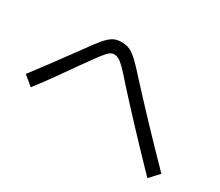

<svg xmlns="http://www.w3.org/2000/svg" viewBox="-100 -834 1139 995"><g transform="rotate(30 469.0 -337.0)"><path d="M506.8 -431.6Q467.8 -476.6 446.3 -498Q424.8 -519.5 410.6 -527.3Q396.5 -535.2 382.8 -535.2Q369.1 -535.2 356.9 -526.4Q344.7 -517.6 325.7 -493.2Q306.6 -468.8 268.6 -415Q262.7 -406.2 255.9 -397.5Q204.1 -324.2 171.4 -277.8Q138.7 -231.4 91.8 -170.9L35.2 -217.8Q107.4 -312.5 218.8 -464.8Q263.7 -528.3 288.6 -557.6Q313.5 -586.9 334 -598.1Q354.5 -609.4 382.8 -609.4Q410.2 -609.4 431.2 -600.6Q452.1 -591.8 479.5 -566.4Q506.8 -541 554.7 -487.3Q710.9 -316.4 902.3 -121.1L850.6 -65.4Q646.5 -276.4 506.8 -431.6Z"/></g></svg>

Font: Pretendard JP Variable
Style: Regular
Weight: 400
Designer: Base glyphs from Inter by Rasmus Andersson; Hangul glyphs from Noto Sans CJK(Source Han Sans) by Jang Soo-young and Kang
Foundry: Kil Hyung-jin
Version: Version 1.307;Glyphs 3.2 (3192)